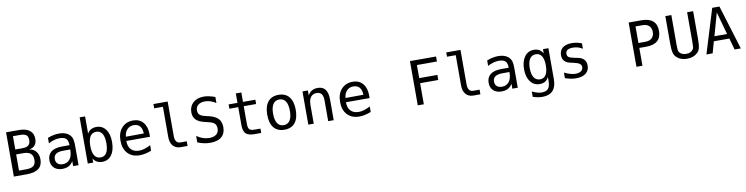

<svg xmlns="http://www.w3.org/2000/svg" viewBox="-18 -1520 10036 2583"><g transform="rotate(-10 5000.0 -228.5)"><path d="M135.7 -288.1V-67.4H232.4Q303.7 -67.4 334.5 -92.3Q365.2 -117.2 365.2 -173.8Q365.2 -233.4 333 -260.7Q300.8 -288.1 232.4 -288.1ZM135.7 -537.1V-355.5H231.4Q290 -355.5 316.4 -377.9Q342.8 -400.4 342.8 -451.2Q342.8 -497.1 316.9 -517.1Q291 -537.1 231.4 -537.1ZM53.7 -604.5H232.4Q325.2 -604.5 375.5 -564.5Q425.8 -524.4 425.8 -451.2Q425.8 -395.5 399.4 -363.3Q373 -331.1 319.3 -323.2Q379.9 -314.5 413.1 -272.9Q446.3 -231.4 446.3 -166Q446.3 -83 392.6 -41.5Q338.9 0 232.4 0H53.7Z M768.6 -227.5Q703.1 -227.5 669.9 -205.1Q636.7 -182.6 636.7 -136.7Q636.7 -95.7 661.6 -72.8Q686.5 -49.8 730.5 -49.8Q792 -49.8 827.1 -92.8Q862.3 -135.7 863.3 -211.9V-227.5ZM937.5 -258.8V0H863.3V-67.4Q838.9 -26.4 802.7 -7.3Q766.6 11.7 714.8 11.7Q644.5 11.7 603.5 -27.3Q562.5 -66.4 562.5 -131.8Q562.5 -207 613.3 -246.6Q664.1 -286.1 762.7 -286.1H863.3V-297.9Q862.3 -352.5 835 -377Q807.6 -401.4 749 -401.4Q710.9 -401.4 671.9 -390.1Q632.8 -378.9 595.7 -358.4V-432.6Q636.7 -449.2 674.8 -457Q712.9 -464.8 749 -464.8Q804.7 -464.8 844.7 -448.2Q884.8 -431.6 909.2 -398.4Q924.8 -377.9 931.2 -348.1Q937.5 -318.4 937.5 -258.8Z M1357.4 -226.6Q1357.4 -312.5 1330.1 -356.9Q1302.7 -401.4 1248 -401.4Q1193.4 -401.4 1165.5 -356.9Q1137.7 -312.5 1137.7 -226.6Q1137.7 -140.6 1165.5 -95.7Q1193.4 -50.8 1248 -50.8Q1302.7 -50.8 1330.1 -95.2Q1357.4 -139.6 1357.4 -226.6ZM1137.7 -395.5Q1155.3 -428.7 1187 -446.8Q1218.8 -464.8 1259.8 -464.8Q1341.8 -464.8 1388.7 -401.9Q1435.5 -338.9 1435.5 -227.5Q1435.5 -116.2 1388.2 -52.2Q1340.8 11.7 1259.8 11.7Q1218.8 11.7 1187.5 -5.9Q1156.2 -23.4 1137.7 -56.6V0H1063.5V-630.9H1137.7Z M1950.2 -245.1V-209H1627V-207Q1627 -131.8 1666 -91.3Q1705.1 -50.8 1775.4 -50.8Q1811.5 -50.8 1850.1 -62.5Q1888.7 -74.2 1932.6 -97.7V-22.5Q1890.6 -5.9 1851.1 2.9Q1811.5 11.7 1774.4 11.7Q1668.9 11.7 1609.4 -51.8Q1549.8 -115.2 1549.8 -226.6Q1549.8 -335 1607.9 -399.9Q1666 -464.8 1763.7 -464.8Q1850.6 -464.8 1900.4 -405.8Q1950.2 -346.7 1950.2 -245.1ZM1876 -267.6Q1874 -333 1844.7 -367.2Q1815.4 -401.4 1759.8 -401.4Q1707 -401.4 1671.9 -365.7Q1636.7 -330.1 1630.9 -266.6Z M2266.6 -164.1Q2266.6 -114.3 2285.2 -88.9Q2303.7 -63.5 2338.9 -63.5H2426.8V0H2332Q2265.6 0 2228.5 -43Q2191.4 -85.9 2191.4 -164.1V-576.2H2072.3V-634.8H2266.6Z M2909.2 -584V-501Q2872.1 -525.4 2834.5 -537.6Q2796.9 -549.8 2758.8 -549.8Q2701.2 -549.8 2667.5 -522.5Q2633.8 -495.1 2633.8 -450.2Q2633.8 -409.2 2655.8 -388.2Q2677.7 -367.2 2738.3 -353.5L2781.2 -343.8Q2866.2 -323.2 2905.3 -280.8Q2944.3 -238.3 2944.3 -165Q2944.3 -79.1 2890.6 -33.7Q2836.9 11.7 2735.4 11.7Q2692.4 11.7 2649.4 2.4Q2606.4 -6.8 2563.5 -24.4V-112.3Q2609.4 -82 2650.9 -68.4Q2692.4 -54.7 2735.4 -54.7Q2796.9 -54.7 2831.1 -82.5Q2865.2 -110.4 2865.2 -160.2Q2865.2 -205.1 2841.8 -229Q2818.4 -252.9 2758.8 -265.6L2715.8 -276.4Q2630.9 -294.9 2592.8 -333.5Q2554.7 -372.1 2554.7 -436.5Q2554.7 -517.6 2609.4 -566.9Q2664.1 -616.2 2753.9 -616.2Q2789.1 -616.2 2827.6 -607.9Q2866.2 -599.6 2909.2 -584Z M3263.7 -583V-454.1H3432.6V-395.5H3263.7V-149.4Q3263.7 -98.6 3282.7 -79.1Q3301.8 -59.6 3348.6 -59.6H3432.6V0H3340.8Q3257.8 0 3223.1 -33.7Q3188.5 -67.4 3188.5 -149.4V-395.5H3067.4V-454.1H3188.5V-583Z M3750 -401.4Q3693.4 -401.4 3664.1 -356.9Q3634.8 -312.5 3634.8 -226.6Q3634.8 -140.6 3664.1 -95.7Q3693.4 -50.8 3750 -50.8Q3806.6 -50.8 3835.4 -95.7Q3864.3 -140.6 3864.3 -226.6Q3864.3 -312.5 3835.4 -356.9Q3806.6 -401.4 3750 -401.4ZM3750 -464.8Q3843.8 -464.8 3894 -403.3Q3944.3 -341.8 3944.3 -226.6Q3944.3 -110.4 3894.5 -49.3Q3844.7 11.7 3750 11.7Q3655.3 11.7 3605 -49.3Q3554.7 -110.4 3554.7 -226.6Q3554.7 -341.8 3605 -403.3Q3655.3 -464.8 3750 -464.8Z M4422.9 -281.2V0H4347.7V-281.2Q4347.7 -341.8 4326.2 -370.6Q4304.7 -399.4 4258.8 -399.4Q4207 -399.4 4178.7 -362.8Q4150.4 -326.2 4150.4 -255.9V0H4076.2V-454.1H4150.4V-385.7Q4170.9 -424.8 4204.6 -444.8Q4238.3 -464.8 4285.2 -464.8Q4354.5 -464.8 4388.7 -419.4Q4422.9 -374 4422.9 -281.2Z M4950.2 -245.1V-209H4627V-207Q4627 -131.8 4666 -91.3Q4705.1 -50.8 4775.4 -50.8Q4811.5 -50.8 4850.1 -62.5Q4888.7 -74.2 4932.6 -97.7V-22.5Q4890.6 -5.9 4851.1 2.9Q4811.5 11.7 4774.4 11.7Q4668.9 11.7 4609.4 -51.8Q4549.8 -115.2 4549.8 -226.6Q4549.8 -335 4607.9 -399.9Q4666 -464.8 4763.7 -464.8Q4850.6 -464.8 4900.4 -405.8Q4950.2 -346.7 4950.2 -245.1ZM4876 -267.6Q4874 -333 4844.7 -367.2Q4815.4 -401.4 4759.8 -401.4Q4707 -401.4 4671.9 -365.7Q4636.7 -330.1 4630.9 -266.6Z M5571.3 -604.5H5927.7V-536.1H5654.3V-357.4H5902.3V-288.1H5654.3V0H5571.3Z M6266.6 -164.1Q6266.6 -114.3 6285.2 -88.9Q6303.7 -63.5 6338.9 -63.5H6426.8V0H6332Q6265.6 0 6228.5 -43Q6191.4 -85.9 6191.4 -164.1V-576.2H6072.3V-634.8H6266.6Z M6768.6 -227.5Q6703.1 -227.5 6669.9 -205.1Q6636.7 -182.6 6636.7 -136.7Q6636.7 -95.7 6661.6 -72.8Q6686.5 -49.8 6730.5 -49.8Q6792 -49.8 6827.1 -92.8Q6862.3 -135.7 6863.3 -211.9V-227.5ZM6937.5 -258.8V0H6863.3V-67.4Q6838.9 -26.4 6802.7 -7.3Q6766.6 11.7 6714.8 11.7Q6644.5 11.7 6603.5 -27.3Q6562.5 -66.4 6562.5 -131.8Q6562.5 -207 6613.3 -246.6Q6664.1 -286.1 6762.7 -286.1H6863.3V-297.9Q6862.3 -352.5 6835 -377Q6807.6 -401.4 6749 -401.4Q6710.9 -401.4 6671.9 -390.1Q6632.8 -378.9 6595.7 -358.4V-432.6Q6636.7 -449.2 6674.8 -457Q6712.9 -464.8 6749 -464.8Q6804.7 -464.8 6844.7 -448.2Q6884.8 -431.6 6909.2 -398.4Q6924.8 -377.9 6931.2 -348.1Q6937.5 -318.4 6937.5 -258.8Z M7361.3 -230.5Q7361.3 -314.5 7334 -357.9Q7306.6 -401.4 7254.9 -401.4Q7199.2 -401.4 7170.4 -357.9Q7141.6 -314.5 7141.6 -230.5Q7141.6 -146.5 7170.9 -102.5Q7200.2 -58.6 7254.9 -58.6Q7306.6 -58.6 7334 -102.5Q7361.3 -146.5 7361.3 -230.5ZM7435.5 -29.3Q7435.5 73.2 7387.7 126Q7339.8 178.7 7245.1 178.7Q7214.8 178.7 7181.2 172.9Q7147.5 167 7114.3 156.2V83Q7154.3 101.6 7186.5 110.4Q7218.8 119.1 7245.1 119.1Q7306.6 119.1 7334 86.4Q7361.3 53.7 7361.3 -17.6V-72.3Q7343.8 -34.2 7313 -15.6Q7282.2 2.9 7237.3 2.9Q7158.2 2.9 7110.8 -60.5Q7063.5 -124 7063.5 -230.5Q7063.5 -336.9 7110.8 -400.9Q7158.2 -464.8 7237.3 -464.8Q7281.2 -464.8 7311.5 -447.3Q7341.8 -429.7 7361.3 -393.6V-452.1H7435.5Z M7891.6 -437.5V-364.3Q7860.4 -383.8 7828.1 -393.1Q7795.9 -402.3 7761.7 -402.3Q7710.9 -402.3 7686 -385.7Q7661.1 -369.1 7661.1 -335.9Q7661.1 -305.7 7679.7 -290.5Q7698.2 -275.4 7772.5 -260.7L7802.7 -254.9Q7858.4 -245.1 7886.7 -213.4Q7915 -181.6 7915 -130.9Q7915 -64.5 7867.7 -26.4Q7820.3 11.7 7734.4 11.7Q7700.2 11.7 7663.6 4.9Q7627 -2 7584 -16.6V-92.8Q7626 -72.3 7664.1 -61Q7702.1 -49.8 7736.3 -49.8Q7786.1 -49.8 7813 -70.3Q7839.8 -90.8 7839.8 -126Q7839.8 -178.7 7740.2 -198.2L7737.3 -199.2L7710 -205.1Q7644.5 -216.8 7615.2 -247.1Q7585.9 -277.3 7585.9 -328.1Q7585.9 -393.6 7629.9 -429.2Q7673.8 -464.8 7755.9 -464.8Q7792 -464.8 7825.7 -458Q7859.4 -451.2 7891.6 -437.5Z M8640.6 -537.1V-310.5H8735.4Q8792 -310.5 8824.2 -340.3Q8856.4 -370.1 8856.4 -423.8Q8856.4 -478.5 8824.7 -507.8Q8793 -537.1 8735.4 -537.1ZM8558.6 -604.5H8735.4Q8836.9 -604.5 8889.2 -558.6Q8941.4 -512.7 8941.4 -423.8Q8941.4 -335 8889.6 -289.1Q8837.9 -243.2 8735.4 -243.2H8640.6V0H8558.6Z M9059.6 -231.4V-604.5H9141.6V-194.3Q9141.6 -150.4 9144 -131.3Q9146.5 -112.3 9152.3 -102.5Q9165 -79.1 9189.9 -66.9Q9214.8 -54.7 9250 -54.7Q9284.2 -54.7 9308.6 -66.9Q9333 -79.1 9346.7 -102.5Q9352.5 -112.3 9355 -131.3Q9357.4 -150.4 9357.4 -193.4V-604.5H9439.5V-231.4Q9439.5 -139.6 9428.2 -100.1Q9417 -60.5 9388.7 -36.1Q9361.3 -11.7 9327.1 0Q9293 11.7 9250 11.7Q9207 11.7 9172.4 0Q9137.7 -11.7 9111.3 -36.1Q9083 -60.5 9071.3 -100.6Q9059.6 -140.6 9059.6 -231.4Z M9750 -532.2 9663.1 -222.7H9835.9ZM9700.2 -604.5H9798.8L9984.4 0H9899.4L9855.5 -157.2H9643.6L9599.6 0H9514.6Z"/></g></svg>

Font: BabelStone Flags PUA
Style: Regular
Weight: 400
Designer: Andrew West
Foundry: BabelStone
Version: Version 4.12